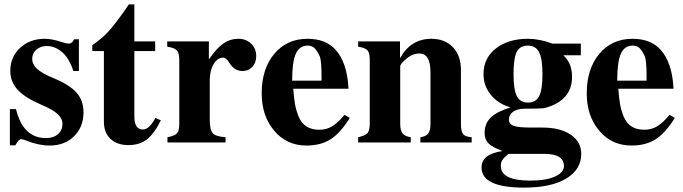

<svg xmlns="http://www.w3.org/2000/svg" viewBox="-20 -650 3116 876"><path d="M340 -326H315Q296 -382 268 -408Q234 -440 193 -440Q165 -440 146 -423.5Q127 -407 127 -382Q127 -356 149.5 -335.5Q172 -315 223 -294Q298 -263 329.5 -227Q361 -191 361 -138Q361 -71 318 -28.5Q275 14 207 14Q155 14 99 -9Q84 -15 76 -15Q65 -15 50 13H25V-152H53Q85 -20 190 -20Q224 -20 244.5 -38Q265 -56 265 -85Q265 -109 243 -129.5Q221 -150 169 -172Q94 -204 60.5 -240.5Q27 -277 27 -327Q27 -390 71.5 -431.5Q116 -473 184 -473Q218 -473 262 -458Q284 -451 293 -451Q310 -451 318 -471H340Z M689 -112 714 -101Q683 -39 649.5 -13.5Q616 12 566 12Q514 12 484 -16.5Q454 -45 454 -95V-417H401V-444Q450 -477 483 -515.5Q516 -554 568 -630H593V-461H688V-417H593V-119Q593 -59 632 -59Q661 -59 689 -112Z M933 -461V-379Q968 -430 999 -451.5Q1030 -473 1068 -473Q1103 -473 1126 -450.5Q1149 -428 1149 -394Q1149 -364 1131.5 -345Q1114 -326 1086 -326Q1049 -326 1026 -364Q1012 -387 998 -387Q972 -387 954.5 -357Q937 -327 937 -283V-106Q937 -58 950.5 -42.5Q964 -27 1009 -24V0H744V-24Q777 -30 787.5 -41.5Q798 -53 798 -84V-373Q798 -408 787 -420Q776 -432 743 -437V-461Z M1552 -126 1576 -112Q1532 -42 1487.5 -14Q1443 14 1378 14Q1288 14 1231 -53.5Q1174 -121 1174 -224Q1174 -336 1231.5 -404.5Q1289 -473 1383 -473Q1466 -473 1511 -423Q1564 -365 1570 -245H1318Q1321 -203 1326 -174.5Q1331 -146 1343 -117Q1355 -88 1378.5 -73Q1402 -58 1437 -58Q1469 -58 1495 -73.5Q1521 -89 1552 -126ZM1447 -282V-303Q1447 -376 1438 -395Q1426 -420 1414.5 -431Q1403 -442 1383 -442Q1347 -442 1330 -405.5Q1313 -369 1313 -282Z M2132 0H1898V-24Q1923 -27 1933.5 -40.5Q1944 -54 1944 -84V-321Q1944 -406 1893 -406Q1857 -406 1823 -372Q1806 -355 1806 -348V-84Q1806 -55 1816.5 -41.5Q1827 -28 1854 -24V0H1614V-24Q1647 -31 1657 -43Q1667 -55 1667 -87V-376Q1667 -408 1657 -420Q1647 -432 1614 -437V-461H1805V-386H1806Q1855 -473 1948 -473Q2010 -473 2046.5 -434.5Q2083 -396 2083 -331V-84Q2083 -50 2093 -38Q2103 -26 2132 -24Z M2403 -68H2455Q2536 -68 2584 -35.5Q2632 -3 2632 52Q2632 123 2563.5 164.5Q2495 206 2371 206Q2177 206 2177 114Q2177 53 2273 39Q2226 22 2208.5 4Q2191 -14 2191 -43Q2191 -87 2220 -114.5Q2249 -142 2310 -160Q2255 -175 2220.5 -216Q2186 -257 2186 -312Q2186 -385 2242.5 -429Q2299 -473 2389 -473Q2441 -473 2501 -451H2630V-398H2550Q2590 -362 2590 -300Q2590 -206 2498 -168Q2474 -158 2457 -156Q2440 -154 2371 -154Q2341 -154 2321.5 -140.5Q2302 -127 2302 -105Q2302 -84 2323 -76Q2344 -68 2403 -68ZM2455 -312Q2455 -382 2439.5 -412Q2424 -442 2388 -442Q2352 -442 2337.5 -413Q2323 -384 2323 -311Q2323 -241 2338 -211.5Q2353 -182 2389 -182Q2425 -182 2440 -211.5Q2455 -241 2455 -312ZM2464 52H2300Q2279 69 2272 80Q2265 91 2265 107Q2265 174 2399 174Q2471 174 2512 155.5Q2553 137 2553 108Q2553 52 2464 52Z M3035 -126 3059 -112Q3015 -42 2970.5 -14Q2926 14 2861 14Q2771 14 2714 -53.5Q2657 -121 2657 -224Q2657 -336 2714.5 -404.5Q2772 -473 2866 -473Q2949 -473 2994 -423Q3047 -365 3053 -245H2801Q2804 -203 2809 -174.5Q2814 -146 2826 -117Q2838 -88 2861.5 -73Q2885 -58 2920 -58Q2952 -58 2978 -73.5Q3004 -89 3035 -126ZM2930 -282V-303Q2930 -376 2921 -395Q2909 -420 2897.5 -431Q2886 -442 2866 -442Q2830 -442 2813 -405.5Q2796 -369 2796 -282Z"/></svg>

Font: STIX MathJax Main
Style: Bold
Weight: 700
Designer: MicroPress Inc., with final additions and corrections provided by Coen Hoffman, Elsevier (retired)
Version: Version 1.1.1